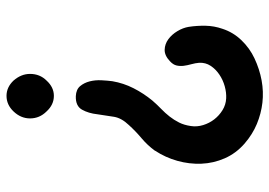

<svg xmlns="http://www.w3.org/2000/svg" viewBox="-142 -572 847 604"><g transform="rotate(90 282.0 -269.5)"><path d="M64 -439Q60 -465 60.5 -492Q61 -519 70 -545Q81 -579 106 -605Q131 -631 163 -646Q197 -662 232.5 -668.5Q268 -675 302.5 -671Q337 -667 369.5 -653.5Q402 -640 431 -615Q462 -588 477.5 -552.5Q493 -517 494.5 -479Q496 -441 485.5 -403.5Q475 -366 454 -334Q454 -334 453 -332Q436 -309 414 -290.5Q392 -272 373 -251Q351 -228 347 -204.5Q343 -181 339 -152Q336 -124 324.5 -103.5Q313 -83 282 -84Q261 -85 250.5 -97.5Q240 -110 235.5 -127.5Q231 -145 232 -164.5Q233 -184 235 -199Q241 -234 257 -265.5Q273 -297 296 -325Q309 -340 322 -352.5Q335 -365 346 -379Q357 -393 365 -409Q373 -425 376 -446Q379 -465 373 -484.5Q367 -504 355 -519.5Q343 -535 326 -545.5Q309 -556 289 -557Q271 -558 251 -552.5Q231 -547 214 -535.5Q197 -524 186.5 -508Q176 -492 177 -472Q178 -460 181.5 -447.5Q185 -435 186.5 -423.5Q188 -412 185.5 -401Q183 -390 172 -380Q154 -363 136 -363.5Q118 -364 103 -375Q88 -386 77.5 -403.5Q67 -421 64 -439ZM352 60Q352 89 330 112Q309 134 281 134Q254 134 233 112Q212 88 212 60Q212 29 233 8Q254 -15 281 -15Q309 -15 330 8Q352 30 352 60Z"/></g></svg>

Font: BM JUA
Style: Regular
Weight: 400
Designer: BONGJIN KIM, JAEHYUN KEUM, JUHEE TAE
Foundry: WOOWA BROTHERS Corporation.
Version: Version 1.100